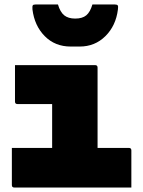

<svg xmlns="http://www.w3.org/2000/svg" viewBox="-20 -838 640 858"><path d="M33 -177H213V-373H58Q47 -373 47 -384V-547H405Q416 -547 416 -536V-177H556Q567 -177 567 -166V0H44Q33 0 33 -11ZM316 -755Q348 -755 365.5 -769.5Q383 -784 393 -818H493Q503 -818 506 -814Q509 -810 507 -796Q498 -723 451 -676.5Q404 -630 336 -630H296Q226 -630 180 -676.5Q134 -723 125 -796Q124 -810 126.5 -814Q129 -818 139 -818H239Q249 -784 267 -769.5Q285 -755 316 -755Z"/></svg>

Font: Recursive Mn Lnr St Blk
Style: Regular
Weight: 900
Monospace: yes
Version: Version 1.079;hotconv 1.0.112;makeotfexe 2.5.65598; ttfautoh